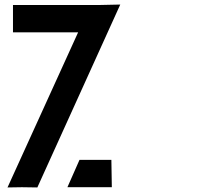

<svg xmlns="http://www.w3.org/2000/svg" viewBox="-20 -822 897 843"><path d="M37 -800H42H55H101H242H383H413Q429 -800 460.5 -801Q492 -802 508 -802L144 1L76 0L13 1L323 -680H242H101H55H42H37ZM329 -120H469L471 0H276Z"/></svg>

Font: FoundationLogo
Style: Medium
Weight: 500
Version: Version 0.3